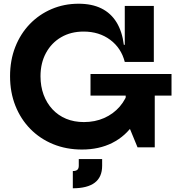

<svg xmlns="http://www.w3.org/2000/svg" viewBox="-20 -791 952 1031"><path d="M420 12Q336 12 265.2 -17Q194.5 -46 142.8 -98.8Q91 -151.5 62.5 -223.5Q34 -295.5 34 -381.5Q34 -467.5 62 -538.8Q90 -610 140.2 -662Q190.5 -714 257.5 -742.5Q324.5 -771 402 -771Q473.5 -771 524.5 -745.8Q575.5 -720.5 605.8 -671.2Q636 -622 645 -550.5H681.5L650 -458.5Q631 -533 571.8 -577.2Q512.5 -621.5 429 -621.5Q360.5 -621.5 308.5 -591.2Q256.5 -561 227 -506.8Q197.5 -452.5 197.5 -381.5Q197.5 -327.5 214.2 -282.2Q231 -237 261.8 -204Q292.5 -171 335.2 -153.2Q378 -135.5 430.5 -135.5Q490 -135.5 539.2 -157.2Q588.5 -179 622.8 -218.5Q657 -258 672 -311L762 -294.5Q745.5 -196.5 699.8 -128Q654 -59.5 583 -23.8Q512 12 420 12ZM718.5 0 655 -154V-368H811V0ZM466 -277.5V-393.5H901V-277.5ZM650 -458.5V-759H806V-458.5ZM403 63H528.5V99Q528.5 160 488.8 190Q449 220 371 220V127.5Q387.5 127.5 395.2 120.8Q403 114 403 99Z"/></svg>

Font: Hepta Slab ExtraLight
Style: Bold
Weight: 700
Version: Version 1.102